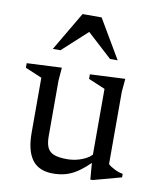

<svg xmlns="http://www.w3.org/2000/svg" viewBox="-78 -732 669 805"><g transform="rotate(10 256.0 -330.0)"><path d="M157.5 -141Q157.5 -110.5 165.8 -92.8Q174 -75 194.2 -67.2Q214.5 -59.5 250 -59.5Q284 -59.5 315.8 -72.5Q347.5 -85.5 360 -105.5L379 -86.5Q354 -59.5 332.2 -41Q310.5 -22.5 290 -11.2Q269.5 0 248 5Q226.5 10 201.5 10Q141.5 10 113 -28.2Q84.5 -66.5 84.5 -143V-377L13.5 -407V-426.5L162 -433.5L157.5 -378ZM361 8 353.5 -83V-377L282.5 -407V-426.5L432 -433.5L427 -378V-70Q431.5 -65 439 -60.2Q446.5 -55.5 455.5 -51Q464.5 -46.5 473.5 -43.5Q482.5 -40.5 490.5 -39.5V-24.5L371 8ZM111 -504.5 208.5 -670H289.5L387 -504.5H354.5L242.5 -607H255.5L143.5 -504.5Z"/></g></svg>

Font: Newsreader Text
Style: Regular
Weight: 400
Designer: Hugues Gentile
Foundry: Production Type
Version: Version 1.001